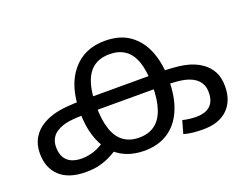

<svg xmlns="http://www.w3.org/2000/svg" viewBox="-93 -752 1224 949"><g transform="rotate(-20 519.0 -277.0)"><path d="M216 12Q126 12 79 -32Q32 -76 32 -152Q32 -199 53 -233.5Q74 -268 109 -288Q133 -302 162.5 -311Q192 -320 233.5 -324Q275 -328 333 -328H716Q802 -328 853.5 -318Q905 -308 942 -282Q971 -262 988.5 -230.5Q1006 -199 1006 -152Q1006 -76 961 -32Q916 12 832 12Q807 12 780.5 9.5Q754 7 731 0L750 -67Q764 -63 783.5 -60.5Q803 -58 819 -58Q870 -58 895 -81.5Q920 -105 920 -151Q920 -180 909 -198.5Q898 -217 880 -229Q852 -247 811.5 -252.5Q771 -258 708 -258H331Q260 -258 222.5 -252.5Q185 -247 157 -229Q139 -218 128.5 -199Q118 -180 118 -154Q118 -121 130.5 -99.5Q143 -78 166 -68Q189 -58 219 -58Q251 -58 283.5 -68.5Q316 -79 352 -106L402 -52Q372 -30 343 -16Q314 -2 283.5 5Q253 12 216 12ZM523 -566Q603 -566 654.5 -528.5Q706 -491 731 -426.5Q756 -362 756 -279Q756 -185 728 -120Q700 -55 648 -21.5Q596 12 524 12Q470 12 426.5 -6.5Q383 -25 352 -62Q321 -99 304.5 -153.5Q288 -208 288 -279Q288 -413 351 -489.5Q414 -566 523 -566ZM523 -496Q447 -496 410.5 -442Q374 -388 374 -278Q374 -204 390.5 -155Q407 -106 440 -82Q473 -58 521 -58Q570 -58 603 -81.5Q636 -105 653 -154Q670 -203 670 -278Q670 -353 653.5 -401.5Q637 -450 604 -473Q571 -496 523 -496Z"/></g></svg>

Font: hexumalayalam05
Style: Book
Weight: 400
Designer: Jelle Bosma - Monotype Design Team
Foundry: Monotype Imaging Inc.
Version: Version 2.003